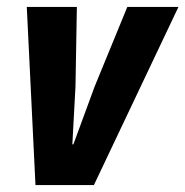

<svg xmlns="http://www.w3.org/2000/svg" viewBox="-20 -532 533 552"><path d="M57 -512H201L197 -283L188 -117H191L252 -283L346 -512H493L250 0H82Z"/></svg>

Font: Decalotype
Style: Bold Italic
Weight: 700
Italic angle: -12°
Designer: Alfredo Marco Pradil
Foundry: Alfredo Marco Pradil
Version: Version 1.0